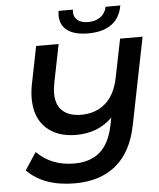

<svg xmlns="http://www.w3.org/2000/svg" viewBox="-64 -944 913 1105"><g transform="rotate(-5 393.0 -391.5)"><path d="M785 -700 685 -201Q655 -46 563 30.5Q471 107 325 107Q144 107 48 8L114 -92Q199 -7 330 -7Q423 -7 479 -55.5Q535 -104 556 -208L565 -252Q483 -170 356 -170Q246 -170 182 -230.5Q118 -291 118 -401Q118 -440 127 -485L170 -700H300L256 -481Q249 -443 249 -420Q249 -352 287 -317.5Q325 -283 395 -283Q477 -283 533.5 -331Q590 -379 610 -477L655 -700ZM314 -864Q314 -872 316 -890H399Q398 -886 398 -877Q398 -846 420 -828.5Q442 -811 481 -811Q523 -811 551.5 -831.5Q580 -852 588 -890H673Q660 -818 610 -782Q560 -746 475 -746Q397 -746 355.5 -776.5Q314 -807 314 -864Z"/></g></svg>

Font: Montserrat Alternates SemiBold
Style: Italic
Weight: 600
Italic angle: -11.3°
Designer: Julieta Ulanovsky
Foundry: Julieta Ulanovsky
Version: Version 7.200